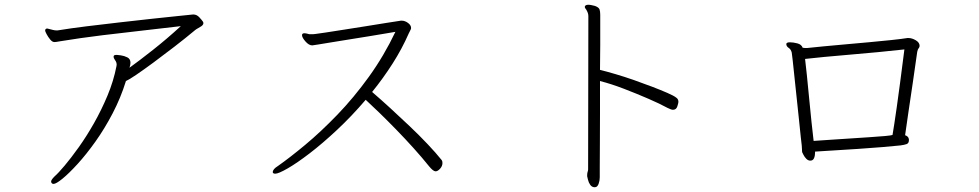

<svg xmlns="http://www.w3.org/2000/svg" viewBox="-20 -735 4120 808"><path d="M794 -674Q808 -674 819 -662Q830 -650 834 -644Q836 -640 836 -638Q836 -629 823 -622Q819 -619 813 -616Q807 -613 802 -609Q760 -574 714 -538.5Q668 -503 626 -472Q584 -441 553 -420Q522 -399 510 -394Q488 -323 454 -258Q420 -193 381.5 -139Q343 -85 306.5 -45Q270 -5 243 17Q216 39 205 39Q200 39 197 35Q195 31 195 30Q195 25 199 19.5Q203 14 210 7Q225 -6 252 -38Q279 -70 311.5 -115.5Q344 -161 375.5 -216.5Q407 -272 432.5 -333Q458 -394 470 -456Q470 -458 470.5 -459.5Q471 -461 471 -462Q471 -473 464.5 -481.5Q458 -490 458 -497Q458 -498 458.5 -498.5Q459 -499 459 -500Q460 -504 472 -504Q475 -504 489 -502Q503 -500 516 -493.5Q529 -487 529 -471Q529 -462 525 -450Q564 -478 623 -524.5Q682 -571 741 -625Q676 -617 589.5 -607.5Q503 -598 409.5 -586.5Q316 -575 231 -561Q216 -558 209 -558Q200 -558 191 -569Q182 -580 176 -591.5Q170 -603 170 -606Q170 -615 179 -615Q181 -615 187 -613Q195 -611 203 -609Q211 -607 218 -607H222Q277 -616 346 -624.5Q415 -633 485.5 -641Q556 -649 619.5 -656Q683 -663 728.5 -667.5Q774 -672 792 -674Z M1671 -648Q1684 -648 1697 -638.5Q1710 -629 1710 -617Q1710 -613 1707 -608Q1706 -605 1704 -602Q1702 -599 1700 -594Q1672 -530 1632.5 -468Q1593 -406 1546 -348Q1582 -317 1623 -279.5Q1664 -242 1704.5 -203.5Q1745 -165 1780 -128Q1815 -91 1839 -61Q1842 -57 1842 -49Q1842 -36 1832 -25Q1822 -14 1813 -14Q1803 -14 1785 -36Q1757 -71 1721 -111Q1685 -151 1647.5 -189.5Q1610 -228 1576 -261Q1542 -294 1519 -315Q1460 -246 1398.5 -188.5Q1337 -131 1283.5 -90Q1230 -49 1191 -26.5Q1152 -4 1138 -4Q1132 -4 1129 -7Q1128 -8 1128 -11Q1128 -23 1149 -36Q1199 -71 1264.5 -125.5Q1330 -180 1399.5 -252Q1469 -324 1532.5 -412Q1596 -500 1644 -601Q1632 -599 1602.5 -594Q1573 -589 1533.5 -582.5Q1494 -576 1452.5 -569.5Q1411 -563 1375.5 -557Q1340 -551 1317.5 -547.5Q1295 -544 1294 -544Q1280 -544 1265.5 -560.5Q1251 -577 1251 -587Q1251 -594 1259 -595H1261Q1266 -595 1272 -593.5Q1278 -592 1282 -591H1288Q1292 -591 1297 -591Q1302 -591 1307 -592Q1317 -593 1349.5 -598Q1382 -603 1426.5 -610Q1471 -617 1518.5 -624.5Q1566 -632 1605.5 -638.5Q1645 -645 1667 -648Z M2451 2Q2451 -6 2453 -12Q2455 -18 2455 -22L2456 -667Q2456 -679 2449 -691Q2448 -694 2444.5 -698Q2441 -702 2441 -706V-707Q2443 -715 2456 -715Q2462 -715 2469 -713.5Q2476 -712 2484 -710Q2500 -704 2503 -695.5Q2506 -687 2506 -673V-613Q2506 -588 2506 -546Q2506 -504 2505 -441Q2533 -434 2570.5 -423Q2608 -412 2648 -398Q2688 -384 2724.5 -370Q2761 -356 2788.5 -344Q2816 -332 2826 -324Q2835 -318 2835 -306Q2835 -302 2830.5 -287.5Q2826 -273 2812 -273Q2805 -273 2789 -281Q2758 -298 2708.5 -319.5Q2659 -341 2605.5 -361.5Q2552 -382 2505 -394Q2505 -326 2505 -256.5Q2505 -187 2504.5 -128.5Q2504 -70 2504 -32Q2504 6 2504 11Q2504 25 2499.5 37.5Q2495 50 2488 52Q2487 52 2485.5 52.5Q2484 53 2483 53Q2471 53 2464 43Q2457 33 2454.5 21.5Q2452 10 2451 7Z M3805 -145Q3805 -132 3795 -128.5Q3785 -125 3769 -123Q3741 -120 3693.5 -116Q3646 -112 3592.5 -108.5Q3539 -105 3490 -102Q3441 -99 3410 -97V-92Q3410 -79 3405.5 -69Q3401 -59 3390 -59Q3381 -59 3373.5 -66.5Q3366 -74 3361.5 -83Q3357 -92 3356 -94Q3355 -97 3355 -106.5Q3355 -116 3354 -123Q3353 -128 3350 -157.5Q3347 -187 3342.5 -230Q3338 -273 3333 -320Q3328 -367 3323.5 -409.5Q3319 -452 3316 -480.5Q3313 -509 3312 -513Q3309 -527 3299 -533.5Q3289 -540 3289 -550Q3290 -557 3304 -557Q3318 -557 3335.5 -552.5Q3353 -548 3358 -534Q3363 -533 3367.5 -533Q3372 -533 3377 -533Q3404 -536 3446.5 -540Q3489 -544 3539.5 -548.5Q3590 -553 3639.5 -557.5Q3689 -562 3731.5 -566.5Q3774 -571 3799 -575H3803Q3818 -575 3834 -565.5Q3850 -556 3850 -542Q3850 -538 3847 -533Q3842 -528 3840 -517Q3831 -452 3821 -384.5Q3811 -317 3802.5 -260Q3794 -203 3789 -166Q3804 -161 3805 -148ZM3736 -167Q3742 -201 3754 -285Q3766 -369 3786 -527Q3733 -521 3674 -515.5Q3615 -510 3557 -505Q3499 -500 3450 -495.5Q3401 -491 3368 -487Q3371 -464 3375.5 -419.5Q3380 -375 3385 -323Q3390 -271 3395 -222.5Q3400 -174 3404 -142Q3431 -144 3470.5 -146.5Q3510 -149 3554 -152Q3598 -155 3637.5 -157.5Q3677 -160 3704 -162.5Q3731 -165 3736 -167Z"/></svg>

Font: Moon Stars Kai T Light
Style: Regular
Weight: 300
Designer: GuiWonder
Version: Version 1.101